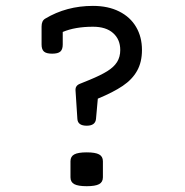

<svg xmlns="http://www.w3.org/2000/svg" viewBox="-20 -640 640 665"><path d="M471.7 -466.8Q471.7 -424.8 454.8 -394.8Q438 -364.7 405 -342.5Q372.1 -320.3 318.8 -298.3L312.5 -228Q310.1 -204.6 280.3 -204.6Q249.5 -204.6 248 -228L241.7 -324.7Q240.7 -334.5 244.4 -340.3Q248 -346.2 256.3 -349.6L290 -363.3Q329.1 -379.4 351.8 -393.6Q374.5 -407.7 385.5 -425.3Q396.5 -442.9 396.5 -466.8Q396.5 -503.4 371.8 -525.4Q347.2 -547.4 302.2 -547.4Q240.2 -547.4 197.3 -529.3V-485.8Q197.3 -468.8 189 -461.4Q180.7 -454.1 160.6 -454.1Q140.6 -454.1 132.3 -461.4Q124 -468.8 124 -485.8V-547.9Q124 -558.1 127 -564.7Q129.9 -571.3 136.2 -575.2Q210 -619.6 301.8 -619.6Q354.5 -619.6 392.8 -600.3Q431.2 -581.1 451.4 -546.6Q471.7 -512.2 471.7 -466.8ZM336.4 -81.5V-25.9Q336.4 -9.3 323.2 -2.2Q310.1 4.9 280.3 4.9Q250.5 4.9 237.3 -2.2Q224.1 -9.3 224.1 -25.9V-81.5Q224.1 -98.1 237.3 -105.2Q250.5 -112.3 280.3 -112.3Q310.1 -112.3 323.2 -105.2Q336.4 -98.1 336.4 -81.5Z"/></svg>

Font: Courier Prime
Style: Regular
Weight: 400
Designer: Alan Dague-Greene, Quote-Unquote Apps
Foundry: Quote-Unquote Apps
Version: Version 3.018